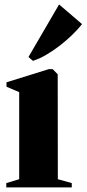

<svg xmlns="http://www.w3.org/2000/svg" viewBox="-20 -820 379 840"><path d="M7.5 0V-19L64 -36V-417L8.5 -440.5V-460L193.5 -517.5H210.5L232.5 -495L233 -36L294 -19V0ZM124 -554 104.5 -570.5 238.5 -800.5 339 -714.5Q319.5 -690 294 -665.5Q268.5 -641 239.8 -619Q211 -597 181.8 -580Q152.5 -563 125 -554Z"/></svg>

Font: Merriweather 144pt Black
Style: Regular
Weight: 900
Version: Version 2.100